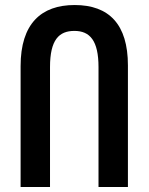

<svg xmlns="http://www.w3.org/2000/svg" viewBox="-20 -744 591 764"><path d="M62 0H179V-477C179 -586 215 -621 276 -621C338 -621 372 -582 372 -477V0H489V-484C489 -647 414 -724 277 -724C144 -724 62 -650 62 -481Z"/></svg>

Font: Noto Sans Armenian ExtraCondensed SemiBold
Style: Regular
Weight: 600
Width: 2
Designer: Monotype Design Team
Foundry: Monotype Imaging Inc.
Version: Version 2.008